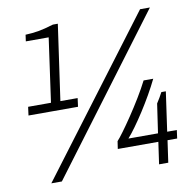

<svg xmlns="http://www.w3.org/2000/svg" viewBox="-77 -765 856 844"><g transform="rotate(-10 350.5 -343.0)"><path d="M38 -311H259L264 -349H187L235 -686H213C157 -669 130 -665 87 -663L83 -634H185L145 -349H43ZM132 0 646 -686H602L85 0ZM604 -265 585 -135H453C494 -181 565 -290 606 -375H563C519 -287 428 -157 404 -132L399 -98H580L566 0H607L621 -98H664L669 -135H626L651 -311H631C623 -295 613 -279 604 -265Z"/></g></svg>

Font: Chivo Light
Style: Italic
Weight: 300
Italic angle: -8°
Designer: Hector Gatti
Foundry: Omnibus-Type
Version: Version 1.003;PS 001.003;hotconv 1.0.70;makeotf.lib2.5.58329